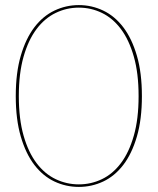

<svg xmlns="http://www.w3.org/2000/svg" viewBox="-20 -728 620 755"><path d="M538 -350Q538 -258 518.2 -190.8Q498.5 -123.5 464.8 -79.5Q431 -35.5 385.8 -14.2Q340.5 7 290 7Q239.5 7 194.2 -14.2Q149 -35.5 115.2 -79.5Q81.5 -123.5 61.8 -190.8Q42 -258 42 -350Q42 -442 61.8 -509.2Q81.5 -576.5 115.2 -620.8Q149 -665 194.2 -686.5Q239.5 -708 290 -708Q340.5 -708 385.8 -686.5Q431 -665 464.8 -620.8Q498.5 -576.5 518.2 -509.2Q538 -442 538 -350ZM525 -350Q525 -440 506.2 -505.5Q487.5 -571 455.5 -613.8Q423.5 -656.5 380.8 -677.2Q338 -698 290 -698Q242 -698 199 -677.2Q156 -656.5 123.8 -613.8Q91.5 -571 72.8 -505.5Q54 -440 54 -350Q54 -260 72.8 -194.5Q91.5 -129 123.8 -86.5Q156 -44 199 -23.5Q242 -3 290 -3Q338 -3 380.8 -23.5Q423.5 -44 455.5 -86.5Q487.5 -129 506.2 -194.5Q525 -260 525 -350Z"/></svg>

Font: Lato 2
Style: Regular
Weight: 100
Designer: Lukasz Dziedzic with Adam Twardoch and Botio Nikoltchev
Foundry: tyPoland Lukasz Dziedzic
Version: Version 2.015; 2015-08-06; http://www.latofonts.com/